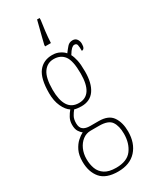

<svg xmlns="http://www.w3.org/2000/svg" viewBox="-253 -824 897 1123"><g transform="rotate(-30 195.5 -262.0)"><path d="M186 242Q105 242 69 199.5Q33 157 33 87Q33 43 47.5 13.5Q62 -16 82 -34Q102 -52 120 -61Q108 -69 98 -85Q88 -101 88 -130Q88 -156 99.5 -177Q111 -198 124 -213Q99 -229 81.5 -267Q64 -305 64 -357Q64 -456 97.5 -499Q131 -542 191 -542Q218 -542 240 -531Q262 -520 273 -506Q287 -525 301 -541Q315 -557 337 -557Q356 -557 365.5 -543.5Q375 -530 375 -512Q375 -476 354 -476Q354 -504 351 -516.5Q348 -529 333 -529Q324 -529 313.5 -519.5Q303 -510 288 -485Q298 -466 304 -438Q310 -410 310 -362Q310 -283 280 -239.5Q250 -196 191 -196Q181 -196 166.5 -197.5Q152 -199 144 -202Q132 -188 122.5 -170.5Q113 -153 113 -126Q113 -96 129.5 -83.5Q146 -71 177 -71H234Q300 -71 326.5 -32Q353 7 353 67Q353 146 309.5 194Q266 242 186 242ZM188 -220Q282 -220 282 -365Q282 -451 257.5 -484Q233 -517 186 -517Q143 -517 117.5 -481Q92 -445 92 -364Q92 -294 115.5 -257Q139 -220 188 -220ZM187 217Q261 217 293 174Q325 131 325 67Q325 14 304.5 -16Q284 -46 222 -46H165Q135 -46 111.5 -28Q88 -10 74.5 20Q61 50 61 86Q61 122 72 151.5Q83 181 110.5 199Q138 217 187 217ZM181 -616Q186 -637 193 -664.5Q200 -692 207 -719Q214 -746 219 -766H236V-753Q231 -721 226.5 -683Q222 -645 220 -606H181Z"/></g></svg>

Font: Noto Serif Khmer ExtraCondensed Thin
Style: Regular
Weight: 100
Width: 2
Designer: Danh Hong and the Monotype Design Team
Foundry: Monotype Imaging Inc.
Version: Version 2.004; ttfautohint (v1.8.4.7-5d5b)